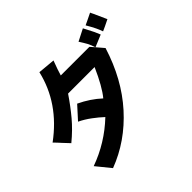

<svg xmlns="http://www.w3.org/2000/svg" viewBox="-207 -1004 1377 1377"><g transform="rotate(-45 481.0 -315.5)"><path d="M880 -623 845 -607Q837 -631 824.5 -657Q812 -683 787 -726Q794 -730 831 -747L874 -768Q876 -763 879 -757Q882 -751 885 -745Q910 -691 929 -647ZM726 -565Q715 -599 702.5 -622Q690 -645 668 -679L758 -725Q769 -704 773 -696Q802 -643 817 -603Q757 -577 726 -565ZM725 -566Q765 -518 773 -510Q698 -269 549 -103.5Q400 62 202 137L114 29Q287 -33 422 -161Q389 -192 346.5 -223.5Q304 -255 260 -276L299 -319Q339 -364 347 -372Q438 -329 506 -266Q560 -331 621 -469H352Q300 -392 245.5 -327Q191 -262 117 -201L71 -250Q49 -275 25 -299Q256 -469 315 -723Q345 -721 358 -719Q390 -717 446 -711Q419 -640 407 -598H697Z"/></g></svg>

Font: Gmarket Sans TTF Bold
Style: Regular
Weight: 700
Designer: Creative Director : Sungho Lee; Art Director : Kiwoong Choi; Project Manager : Sori Yang, Jongwook Yoon; Font Designer :
Foundry: Sandoll Inc.
Version: Version 1.000;hotconv 1.0.109;makeotfexe 2.5.65596